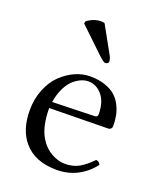

<svg xmlns="http://www.w3.org/2000/svg" viewBox="-127 -738 689 828"><g transform="rotate(20 217.5 -324.0)"><path d="M210 -655.8 279.8 -529.8Q286.1 -517.1 286.1 -505.9Q286.1 -502 281.5 -498.5Q276.9 -495.1 271 -495.1Q263.7 -495.1 242.2 -515.1L127.9 -624L129.9 -634.8Q161.1 -658.2 194.8 -658.2Q200.2 -658.2 210 -655.8ZM113.8 -258.8 307.1 -264.2Q320.8 -264.6 320.8 -276.9Q320.8 -333.5 294.4 -364.7Q268.1 -396 231 -396Q215.8 -396 199.7 -389.4Q183.6 -382.8 166 -368.2Q148.4 -353.5 134.3 -325.2Q120.1 -296.9 113.8 -258.8ZM377.9 -88.9Q393.6 -87.4 397.9 -73.2Q368.2 -34.2 325.7 -12.2Q283.2 9.8 231 9.8Q131.3 9.8 80.1 -50.8Q35.2 -103.5 35.2 -192.9Q35.2 -245.1 53 -289.1Q70.8 -333 99.4 -360.6Q127.9 -388.2 162.1 -403.6Q196.3 -418.9 231 -418.9Q269.5 -418.9 299.1 -408.9Q328.6 -398.9 346.9 -383.1Q365.2 -367.2 376.7 -344.5Q388.2 -321.8 392.6 -299.3Q397 -276.9 397 -251Q397 -243.7 392.1 -238.8Q387.2 -233.9 378.9 -233.9L110.8 -230Q110.8 -145 141.1 -96.2Q162.1 -62 194.3 -44.4Q226.1 -26.9 254.9 -26.9Q293 -26.9 320.3 -42.2Q347.7 -57.6 377.9 -88.9Z"/></g></svg>

Font: Linux Libertine Display G
Style: Regular
Weight: 400
Designer: Philipp H. Poll
Foundry: Philipp H. Poll
Version: Version 5.0.9